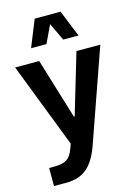

<svg xmlns="http://www.w3.org/2000/svg" viewBox="-147 -868 839 1177"><g transform="rotate(-15 272.0 -280.0)"><path d="M359.4 -791H195.3L127 -621.6H224.6L277.8 -733.9L331.1 -621.6H428.2ZM210.4 6.3 199.7 35.6C188.5 67.4 173.8 88.4 155.3 99.6C136.7 110.8 110.8 116.2 78.1 116.2H43.9V231H124C176.8 231 220.2 216.8 253.9 188.5C287.6 159.7 315.9 113.8 337.9 50.3L542.5 -532.7H391.1L276.9 -148.4H272L154.8 -532.7H2Z"/></g></svg>

Font: Estedad Bold
Style: Regular
Weight: 700
Designer: Amin Abedi
Version: Version 7.3